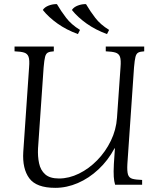

<svg xmlns="http://www.w3.org/2000/svg" viewBox="-20 -889 761 924"><path d="M246 15Q155 15 121 -31Q87 -77 92 -158L120 -565Q123 -600 117.5 -615.5Q112 -631 96 -636Q80 -641 50 -642V-665H239V-642Q220 -641 210.5 -636Q201 -631 197 -615.5Q193 -600 190 -565L163 -175Q161 -137 168 -103.5Q175 -70 197.5 -50Q220 -30 264 -30Q312 -30 360 -53.5Q408 -77 448 -118Q488 -159 513.5 -211.5Q539 -264 543 -322L560 -565Q563 -600 557.5 -615.5Q552 -631 535.5 -636Q519 -641 489 -642V-665H674V-642Q655 -641 645.5 -636Q636 -631 632 -615.5Q628 -600 625 -565L593 -100Q591 -65 596 -49Q601 -33 617.5 -28.5Q634 -24 664 -23V0H534Q529 -16 527.5 -38.5Q526 -61 528 -100L533 -175H531Q500 -117 454 -74Q408 -31 354.5 -8Q301 15 246 15ZM394 -869Q414 -835 438.5 -803Q463 -771 505 -745L495 -725Q440 -745 397 -775.5Q354 -806 326 -841Q335 -855 355 -862.5Q375 -870 394 -869ZM254 -869Q274 -835 298.5 -803Q323 -771 365 -745L355 -725Q300 -745 257 -775.5Q214 -806 186 -841Q195 -855 215 -862.5Q235 -870 254 -869Z"/></svg>

Font: Bona Nova SC
Style: Italic
Weight: 400
Italic angle: -4°
Designer: Mateusz Machalski
Foundry: Capitalics
Version: Version 4.001; ttfautohint (v1.8.4.7-5d5b)